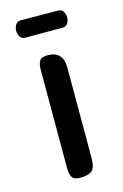

<svg xmlns="http://www.w3.org/2000/svg" viewBox="-106 -712 485 760"><g transform="rotate(-15 137.0 -331.5)"><path d="M189 -68Q189 -23 173.5 -11.5Q158 0 125 0Q101 0 93 -12.5Q85 -25 85 -47V-455Q85 -478 93 -490Q101 -502 125 -502Q189 -502 189 -435ZM58 -592Q45 -592 38 -603Q31 -614 31 -627Q31 -641 38 -652Q45 -663 58 -663L212 -662Q225 -662 232.5 -651.5Q240 -641 240 -627Q240 -614 233 -603Q226 -592 212 -592Z"/></g></svg>

Font: Marmelad
Style: Regular
Weight: 400
Designer: Manvel Shmavonyan
Foundry: Cyreal
Version: Version 1.110; ttfautohint (v1.8.4.7-5d5b)